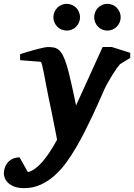

<svg xmlns="http://www.w3.org/2000/svg" viewBox="-101 -743 693 992"><path d="M520 -412.1Q514.2 -406.2 502.9 -390.9Q491.7 -375.5 479.7 -356.2Q467.8 -336.9 456.3 -316.4Q444.8 -295.9 438 -280.8Q427.2 -256.8 412.4 -222.9Q397.5 -189 379.2 -149.9Q360.8 -110.8 339.6 -68.6Q318.4 -26.4 294.9 14.2Q270 57.6 241.5 96.7Q212.9 135.7 179.7 165Q146.5 194.3 107.9 211.7Q69.3 229 23.9 229Q-6.3 229 -26.6 221.2Q-46.9 213.4 -59.1 201.7Q-71.3 189.9 -76.2 176.8Q-81.1 163.6 -81.1 152.8Q-81.1 140.6 -77.1 126.5Q-73.2 112.3 -63.7 99.9Q-54.2 87.4 -38.8 79.1Q-23.4 70.8 0 69.8L43 146Q110.8 131.3 193.8 -21Q192.9 -26.9 189 -46.9Q185.1 -66.9 179.4 -95.7Q173.8 -124.5 166.7 -159.4Q159.7 -194.3 151.9 -230Q144.5 -264.2 138.2 -298.8Q131.8 -333.5 126.5 -361.3Q121.1 -389.2 116.7 -406.5Q112.3 -423.8 108.9 -423.8L2.9 -432.1V-462.9Q8.8 -464.8 20 -468.5Q31.2 -472.2 45.4 -476.3Q59.6 -480.5 74.7 -484.6Q89.8 -488.8 103.8 -492.2Q117.7 -495.6 128.7 -497.8Q139.6 -500 145 -500Q161.6 -500 175.5 -497.8Q189.5 -495.6 201.4 -486.1Q213.4 -476.6 223.9 -456.8Q234.4 -437 245.1 -401.9Q250 -384.8 255.9 -361.6Q261.7 -338.4 267.6 -311.8Q273.4 -285.2 279.8 -256.3Q286.1 -227.5 292 -198.2L429.2 -500H477.1L571.8 -470.2V-443.8ZM312.5 -653.8Q312.5 -639.6 307.1 -627.2Q301.8 -614.7 292.5 -605.2Q283.2 -595.7 270.5 -590.3Q257.8 -585 243.7 -585Q229.5 -585 216.8 -590.3Q204.1 -595.7 194.8 -605.2Q185.5 -614.7 180.2 -627.2Q174.8 -639.6 174.8 -653.8Q174.8 -668 180.2 -680.7Q185.5 -693.4 194.8 -702.9Q204.1 -712.4 216.8 -717.8Q229.5 -723.1 243.7 -723.1Q257.8 -723.1 270.5 -717.8Q283.2 -712.4 292.5 -702.9Q301.8 -693.4 307.1 -680.7Q312.5 -668 312.5 -653.8ZM522.5 -653.8Q522.5 -639.6 517.1 -627.2Q511.7 -614.7 502.4 -605.2Q493.2 -595.7 480.5 -590.3Q467.8 -585 453.6 -585Q439.5 -585 427 -590.3Q414.6 -595.7 405.3 -605.2Q396 -614.7 390.9 -627.2Q385.7 -639.6 385.7 -653.8Q385.7 -668 390.9 -680.7Q396 -693.4 405.3 -702.9Q414.6 -712.4 427 -717.8Q439.5 -723.1 453.6 -723.1Q467.8 -723.1 480.5 -717.8Q493.2 -712.4 502.4 -702.9Q511.7 -693.4 517.1 -680.7Q522.5 -668 522.5 -653.8Z"/></svg>

Font: Charis SIL
Style: Bold Italic
Weight: 700
Italic angle: -11°
Foundry: SIL International
Version: Version 4.112